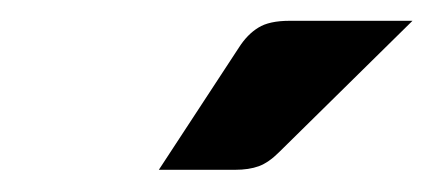

<svg xmlns="http://www.w3.org/2000/svg" viewBox="-20 -709 407 180"><path d="M366.7 -689.5 241.7 -566.4Q231.9 -556.6 222.7 -553.2Q213.4 -549.8 200.2 -549.8H128.9L204.1 -664.6Q211.9 -676.8 222.2 -683.1Q232.4 -689.5 251.5 -689.5Z"/></svg>

Font: Carlito
Style: Bold Italic
Weight: 700
Italic angle: -7°
Designer: Lukasz Dziedzic
Foundry: tyPoland Lukasz Dziedzic
Version: Version 1.104